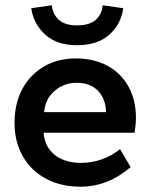

<svg xmlns="http://www.w3.org/2000/svg" viewBox="-20 -687 561 726"><path d="M474 -55Q429 -17 382 1Q335 19 285 19Q210 19 153.5 -11.5Q97 -42 66 -96.5Q35 -151 35 -222Q35 -296 64.5 -350.5Q94 -405 146 -435.5Q198 -466 267 -466Q336 -466 387 -438Q438 -410 466 -359.5Q494 -309 494 -241Q494 -229 492.5 -214Q491 -199 489 -185H145Q148 -146 168 -120.5Q188 -95 218.5 -83Q249 -71 285 -71Q327 -71 365 -84.5Q403 -98 434 -123ZM381 -263Q380 -313 350.5 -343.5Q321 -374 270 -374Q222 -374 186.5 -343.5Q151 -313 147 -263ZM271 -516Q195 -516 151 -556Q107 -596 98 -656L176 -667Q179 -634 202 -612.5Q225 -591 271 -591Q319 -591 342.5 -612.5Q366 -634 368 -667L446 -656Q438 -596 393.5 -556Q349 -516 271 -516Z"/></svg>

Font: Podkova
Style: Bold
Weight: 700
Designer: Ilya Yudin
Foundry: Cyreal (www.cyreal.org)
Version: Version 2.102; ttfautohint (v1.8.1.43-b0c9)